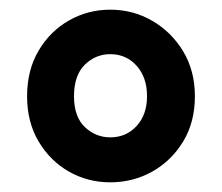

<svg xmlns="http://www.w3.org/2000/svg" viewBox="-20 -887 459 397"><path d="M208 -510Q161.5 -510 122.5 -532.2Q83.5 -554.5 59.8 -594.5Q36 -634.5 36 -688Q36 -742 59.8 -782.2Q83.5 -822.5 122.8 -844.8Q162 -867 208 -867Q255 -867 294.8 -844Q334.5 -821 358.8 -780.8Q383 -740.5 383 -688Q383 -634.5 358.8 -594.5Q334.5 -554.5 294.8 -532.2Q255 -510 208 -510ZM208 -603Q241 -603 262.5 -626.5Q284 -650 284 -688Q284 -727 262.5 -751Q241 -775 208 -775Q177.5 -775 155.2 -753Q133 -731 133 -688Q133 -645.5 155.5 -624.2Q178 -603 208 -603Z"/></svg>

Font: Alatsi
Style: Regular
Weight: 400
Designer: Spyros Zevelakis, Eben Sorkin
Foundry: www.sorkintype.com
Version: Version 1.008; ttfautohint (v1.8.4.7-5d5b)